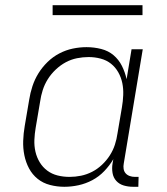

<svg xmlns="http://www.w3.org/2000/svg" viewBox="-20 -709 640 737"><path d="M227 8Q199 8 172 1Q145 -6 124.5 -22.5Q104 -39 91.5 -62.5Q79 -86 73.5 -113Q68 -140 69 -168.5Q70 -197 75 -226L92 -326Q96 -352 104.5 -378Q113 -404 127.5 -427.5Q142 -451 162.5 -471Q183 -491 208 -504Q233 -517 259.5 -522.5Q286 -528 312 -528Q341 -528 368.5 -521Q396 -514 416 -497Q436 -480 448 -456Q460 -432 466 -405L485 -520H528L455 -81Q453 -71 454.5 -61Q456 -51 462 -44Q468 -37 477.5 -33.5Q487 -30 498 -30H512L511 8H491Q472 8 455 3Q438 -2 426.5 -14.5Q415 -27 412 -45Q409 -63 412 -81L415 -98Q401 -74 380.5 -52.5Q360 -31 334.5 -17.5Q309 -4 281.5 2Q254 8 227 8ZM247 -30Q269 -30 291 -34.5Q313 -39 333.5 -49.5Q354 -60 371.5 -76.5Q389 -93 401.5 -112.5Q414 -132 421 -153.5Q428 -175 431 -197L448 -297Q452 -320 453 -344Q454 -368 449.5 -390Q445 -412 434 -431.5Q423 -451 406 -464.5Q389 -478 366.5 -484Q344 -490 320 -490Q298 -490 275.5 -485.5Q253 -481 232.5 -470Q212 -459 194 -442Q176 -425 163.5 -405Q151 -385 144 -363Q137 -341 134 -319L117 -219Q113 -196 112 -172.5Q111 -149 116 -127Q121 -105 132.5 -86Q144 -67 161.5 -54Q179 -41 201 -35.5Q223 -30 247 -30ZM182 -651V-689H527V-651Z"/></svg>

Font: Iosevka Etoile Extralight
Style: Italic
Weight: 200
Italic angle: -9°
Designer: Belleve Invis
Foundry: Belleve Invis
Version: Version 22.1.2; ttfautohint (v1.8.4)